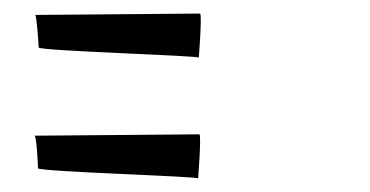

<svg xmlns="http://www.w3.org/2000/svg" viewBox="-20 -402 545 283"><path d="M31 -202C34 -200 36 -159 36 -154C36 -149 275 -142 272 -139C272 -139 277 -201 274 -204ZM32 -380C34 -378 37 -337 37 -332C37 -327 276 -320 273 -317C273 -317 278 -379 275 -382Z"/></svg>

Font: Zinc
Style: Regular
Weight: 400
Version: Version 1